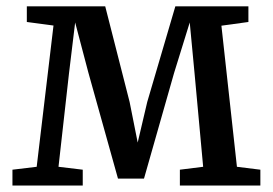

<svg xmlns="http://www.w3.org/2000/svg" viewBox="-20 -574 844 594"><path d="M18.5 0V-49L93.5 -58L145.5 -495L63 -506V-554.5H305.5L381 -258.5L406 -133L435.5 -258.5L522.5 -554.5H748.5V-506L665 -494.5L713 -58L785.5 -49V0H536.5V-49L608.5 -58L582 -346L567 -504.5L518.5 -348L425.5 -21.5H345L253.5 -349L212.5 -504.5L193.5 -347.5L161 -58L236 -49V0Z"/></svg>

Font: Merriweather 20pt
Style: Regular
Weight: 400
Version: Version 2.100